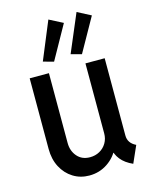

<svg xmlns="http://www.w3.org/2000/svg" viewBox="-119 -859 731 942"><g transform="rotate(-15 247.0 -388.0)"><path d="M216.8 7.8Q171.4 7.8 135 -14.9Q98.6 -37.6 77.6 -77.6Q56.6 -117.7 56.6 -169.9V-528.8H154.3V-174.3Q154.3 -133.8 178.2 -106Q202.1 -78.1 243.2 -78.1Q270 -78.1 292 -90.3Q314 -102.5 326.9 -124.3Q339.8 -146 339.8 -173.3V-528.8H437.5V-136.2Q437.5 -116.7 447.3 -102.3Q457 -87.9 477.1 -78.1L439 7.8Q399.4 -9.8 378.4 -36.4Q357.4 -63 355.5 -91.3L375.5 -69.3H336.9L370.6 -92.3Q351.1 -47.9 309.8 -20Q268.6 7.8 216.8 7.8ZM335 -576.7 281.2 -591.3 362.8 -783.7 431.2 -748ZM193.4 -576.7 140.1 -591.3 219.7 -783.7 289.1 -748Z"/></g></svg>

Font: Reddit Sans Condensed Medium
Style: Regular
Weight: 500
Designer: Stephen Hutchings
Foundry: Reddit
Version: Version 1.014